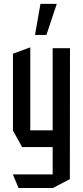

<svg xmlns="http://www.w3.org/2000/svg" viewBox="-20 -753 421 975"><path d="M247.4 201.7V-508.3H335.4L334.7 156.7L248.4 201.7ZM74.2 201.7 45.8 133.6V132.6H247.4V201.7ZM92.2 -6.1 45.8 -90.3V-91.3H247.4V-6.1ZM45.8 -91.3V-480.3L132.8 -512.2H133.8V-91.3ZM157.7 -575.6 185.5 -733.4H268V-732.4L215.7 -575.6Z"/></svg>

Font: Foldit Thin
Style: Regular
Weight: 100
Designer: Sophia Tai
Foundry: Sophia Tai
Version: Version 1.003